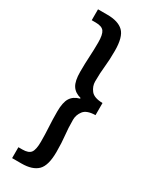

<svg xmlns="http://www.w3.org/2000/svg" viewBox="-221 -759 765 961"><g transform="rotate(30 162.0 -278.0)"><path d="M38 152V89H61Q97 89 109.5 71.5Q122 54 122 9Q122 -34 119.5 -74.5Q117 -115 117 -163Q117 -216 133 -241.5Q149 -267 184 -276V-280Q149 -289 133 -314.5Q117 -340 117 -393Q117 -441 119.5 -481.5Q122 -522 122 -565Q122 -610 109.5 -627.5Q97 -645 61 -645H38V-708H92Q155 -708 185 -679Q215 -650 215 -570Q215 -516 210.5 -477Q206 -438 206 -388Q206 -361 224 -337.5Q242 -314 292 -313V-243Q242 -242 224 -218.5Q206 -195 206 -167Q206 -118 210.5 -79Q215 -40 215 14Q215 93 185 122.5Q155 152 92 152Z"/></g></svg>

Font: Source Sans Pro SemiBold
Style: Regular
Weight: 600
Designer: Paul D. Hunt
Foundry: Adobe Systems Incorporated
Version: Version 2.045;hotconv 1.0.109;makeotfexe 2.5.65596